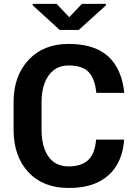

<svg xmlns="http://www.w3.org/2000/svg" viewBox="-20 -944 682 975"><path d="M380 -792H283L146 -917V-924.5H267.5L331.5 -856.5L396 -924.5H517.5V-916.5ZM328.5 10.5Q198.5 10.5 123.8 -70.2Q49 -151 49 -284.5V-426Q49 -558.5 125 -639.8Q201 -721 328.5 -721Q460.5 -721 529.8 -657.2Q599 -593.5 611 -472.5H469Q462.5 -542.5 431.2 -577Q400 -611.5 328.5 -611.5Q283 -611.5 252.2 -587.2Q221.5 -563 206.2 -521.2Q191 -479.5 191 -427V-284.5Q191 -200 225.8 -149.5Q260.5 -99 328.5 -99Q393 -99 427.5 -131Q462 -163 468 -235H610.5Q605 -160 572.8 -105.2Q540.5 -50.5 480 -20Q419.5 10.5 328.5 10.5Z"/></svg>

Font: Roberto Sans
Style: Bold
Weight: 700
Designer: Google (font) & Cristiano Sobral (main changes)
Version: Version 1.000;October 12, 2021;FontCreator 14.0.0.2814 64-bi